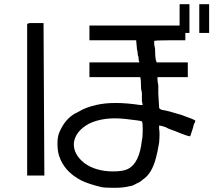

<svg xmlns="http://www.w3.org/2000/svg" viewBox="-20 -856 1040 915"><path d="M109.4 -742.2 121.1 -746.1H128.9Q140.6 -746.1 156.2 -746.1H187.5L191.4 -19.5H109.4ZM929.7 -835.9H976.6V-699.2H929.7ZM863.3 -699.2V-664.1H789.1Q714.8 -664.1 714.8 -660.2Q714.8 -660.2 714.8 -648.4Q714.8 -640.6 718.8 -625Q718.8 -589.8 722.7 -570.3L726.6 -558.6H875V-523.4V-488.3H730.5V-476.6Q730.5 -468.8 734.4 -449.2Q734.4 -429.7 734.4 -410.2Q738.3 -351.6 738.3 -343.8Q738.3 -335.9 753.9 -332Q781.2 -328.1 843.8 -308.6Q910.2 -285.2 910.2 -281.2Q910.2 -277.3 910.2 -273.4L906.2 -269.5Q902.3 -257.8 902.3 -257.8Q902.3 -253.9 894.5 -230.5Q886.7 -207 886.7 -207Q882.8 -203.1 816.4 -230.5Q781.2 -242.2 769.5 -250Q746.1 -257.8 738.3 -257.8Q738.3 -257.8 738.3 -242.2Q742.2 -222.7 738.3 -175.8Q730.5 -128.9 722.7 -101.6Q703.1 -27.3 660.2 0Q648.4 11.7 628.9 19.5Q609.4 31.2 597.7 31.2Q570.3 39.1 523.4 39.1Q476.6 39.1 460.9 35.2Q398.4 19.5 367.2 3.9Q285.2 -39.1 261.7 -113.3Q253.9 -136.7 253.9 -171.9Q253.9 -203.1 261.7 -222.7Q289.1 -289.1 339.8 -316.4Q343.8 -316.4 347.7 -320.3L355.5 -324.2Q386.7 -343.8 437.5 -355.5Q519.5 -375 648.4 -355.5H660.2L656.2 -375Q656.2 -382.8 656.2 -398.4V-414.1L652.3 -433.6Q652.3 -476.6 648.4 -488.3H406.2V-558.6H644.5L640.6 -570.3Q640.6 -574.2 640.6 -578.1Q640.6 -585.9 636.7 -593.8Q636.7 -609.4 632.8 -621.1L628.9 -664.1H406.2V-734.4H835.9V-835.9H882.8V-699.2ZM402.3 -265.6Q339.8 -230.5 332 -175.8Q328.1 -121.1 382.8 -78.1Q437.5 -39.1 519.5 -39.1Q566.4 -39.1 589.8 -50.8Q644.5 -78.1 656.2 -187.5Q660.2 -203.1 660.2 -238.3Q660.2 -273.4 656.2 -277.3Q652.3 -281.2 578.1 -289.1Q472.7 -300.8 402.3 -265.6Z"/></svg>

Font: 和音 by 宁静之雨，公众号njzyshare
Style: Regular
Weight: 400
Designer: Steve Matteson
Foundry: Ascender Corporation
Version: Version 6.00;June 8, 2018;FontCreator 11.0.0.2388 32-bit